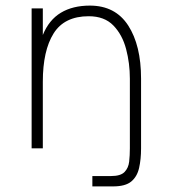

<svg xmlns="http://www.w3.org/2000/svg" viewBox="-20 -530 608 686"><path d="M93 0V-500H133V-405Q155 -459 197.5 -484.5Q240 -510 301 -510Q392 -510 438 -439Q484 -368 484 -249V0Q484 39 477 70Q470 101 449 118.5Q428 136 384 136H310V99H377Q411 99 425 84.5Q439 70 441.5 47.5Q444 25 444 0V-249Q444 -304 430.5 -355Q417 -406 385 -439Q353 -472 297 -472Q210 -472 171.5 -410.5Q133 -349 133 -238V0Z"/></svg>

Font: Haskoy ExtraLight
Style: Regular
Weight: 200
Designer: Ertekin Erdin
Foundry: Ertekin Erdin
Version: Version 2.000; ttfautohint (v1.8.4.7-5d5b)